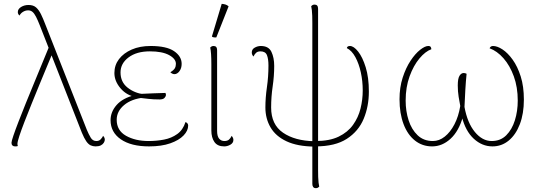

<svg xmlns="http://www.w3.org/2000/svg" viewBox="-20 -752 2834 1002"><path d="M479 12Q465 12 453 6.5Q441 1 430 -15Q419 -31 407 -60L188 -619Q177 -647 168 -664.5Q159 -682 149.5 -690Q140 -698 127 -698Q113 -698 100.5 -690.5Q88 -683 82 -671Q78 -674 75.5 -678.5Q73 -683 73 -689Q73 -705 90 -715.5Q107 -726 129 -726Q154 -726 168.5 -713Q183 -700 194 -677.5Q205 -655 216 -626L433 -75Q443 -51 453.5 -33.5Q464 -16 483 -16Q497 -16 505.5 -25Q514 -34 518 -43Q522 -39 524.5 -34Q527 -29 527 -23Q527 -16 522 -7.5Q517 1 506.5 6.5Q496 12 479 12ZM59 12Q51 12 46.5 8.5Q42 5 41 0.5Q40 -4 40 -7Q40 -15 50 -44.5Q60 -74 77 -118Q94 -162 115 -214Q136 -266 158 -319Q180 -372 200 -421Q220 -470 235 -506L255 -477Q243 -448 225 -405Q207 -362 186.5 -312Q166 -262 145.5 -211.5Q125 -161 108 -117Q91 -73 81 -42.5Q71 -12 71 -1Q71 0 71.5 4Q72 8 73 10Q72 11 68 11.5Q64 12 59 12Z M758 12Q664 12 610.5 -25Q557 -62 557 -125Q557 -168 588.5 -204Q620 -240 684 -256L696 -244Q643 -252 610 -290Q577 -328 577 -371Q577 -412 601 -443.5Q625 -475 667.5 -493.5Q710 -512 766 -512Q849 -512 888.5 -485Q928 -458 928 -419Q928 -396 916.5 -380.5Q905 -365 890 -365Q885 -365 879.5 -367.5Q874 -370 869 -375Q887 -386 892.5 -396Q898 -406 898 -419Q898 -445 862.5 -464.5Q827 -484 762 -484Q693 -484 651 -452.5Q609 -421 609 -374Q609 -324 645.5 -295Q682 -266 731 -260L733 -243Q666 -236 627.5 -203.5Q589 -171 589 -127Q589 -71 637.5 -43.5Q686 -16 756 -16Q797 -16 836 -23.5Q875 -31 905 -52.5Q935 -74 948 -115Q956 -112 959 -107Q962 -102 962 -97Q962 -70 938 -45Q914 -20 868.5 -4Q823 12 758 12ZM813 -233Q780 -233 755 -236Q730 -239 712 -241V-262Q749 -264 780.5 -265Q812 -266 843 -267Q846 -263 846 -257Q846 -249 838.5 -241Q831 -233 813 -233Z M1150 12Q1115 12 1099 -11Q1083 -34 1083 -71V-417Q1083 -447 1081.5 -469.5Q1080 -492 1077 -504Q1080 -507 1084 -509.5Q1088 -512 1095 -512Q1104 -512 1108.5 -506.5Q1113 -501 1113 -490V-69Q1113 -41 1123.5 -28.5Q1134 -16 1151 -16Q1166 -16 1174.5 -23Q1183 -30 1189 -43Q1194 -37 1196 -32Q1198 -27 1198 -22Q1198 -6 1182.5 3Q1167 12 1150 12ZM1109 -557Q1105 -556 1096.5 -557Q1088 -558 1086 -562L1137 -732Q1148 -731 1156.5 -728.5Q1165 -726 1173 -719Z M1620 13Q1532 12 1475.5 -14.5Q1419 -41 1392 -87Q1365 -133 1365 -191Q1365 -242 1373 -297Q1381 -352 1381 -410Q1381 -445 1373 -464.5Q1365 -484 1339 -484Q1324 -484 1315.5 -475.5Q1307 -467 1303 -457Q1294 -466 1294 -478Q1294 -495 1309.5 -503.5Q1325 -512 1341 -512Q1382 -512 1396.5 -481.5Q1411 -451 1411 -408Q1411 -355 1403 -301Q1395 -247 1395 -191Q1395 -102 1457 -59.5Q1519 -17 1620 -15ZM1628 230Q1619 230 1614.5 224Q1610 218 1610 208V-633Q1610 -653 1609.5 -669.5Q1609 -686 1607.5 -699Q1606 -712 1604 -720Q1607 -723 1611 -725.5Q1615 -728 1622 -728Q1631 -728 1635.5 -722.5Q1640 -717 1640 -706V135Q1640 155 1640.5 171.5Q1641 188 1642.5 201Q1644 214 1646 222Q1643 225 1639 227.5Q1635 230 1628 230ZM1627 12V-16Q1700 -16 1747.5 -39Q1795 -62 1822.5 -100.5Q1850 -139 1861.5 -185.5Q1873 -232 1873 -280Q1873 -329 1863 -374.5Q1853 -420 1834.5 -454Q1816 -488 1790 -501Q1792 -512 1806 -512Q1826 -512 1849 -483Q1872 -454 1888.5 -401Q1905 -348 1905 -274Q1905 -197 1878 -132Q1851 -67 1790 -27.5Q1729 12 1627 12Z M2553 -512Q2575 -512 2602.5 -494Q2630 -476 2655.5 -440.5Q2681 -405 2697.5 -353Q2714 -301 2714 -232Q2714 -159 2693 -104Q2672 -49 2635 -18.5Q2598 12 2550 12Q2496 12 2452.5 -28Q2409 -68 2390 -144H2396Q2375 -68 2331.5 -28Q2288 12 2235 12Q2184 12 2145.5 -18.5Q2107 -49 2086 -104.5Q2065 -160 2065 -234Q2065 -296 2081.5 -347Q2098 -398 2122.5 -435Q2147 -472 2172.5 -492Q2198 -512 2215 -512Q2225 -512 2228 -506.5Q2231 -501 2231 -495Q2200 -484 2169 -447Q2138 -410 2117.5 -353.5Q2097 -297 2097 -227Q2097 -172 2112.5 -124Q2128 -76 2159.5 -46Q2191 -16 2239 -16Q2272 -16 2301 -39Q2330 -62 2351.5 -103Q2373 -144 2382 -199Q2378 -219 2373.5 -247Q2369 -275 2369 -306Q2369 -342 2378 -356.5Q2387 -371 2400 -371Q2403 -371 2407.5 -370Q2412 -369 2415 -367Q2411 -327 2408.5 -284Q2406 -241 2404 -194Q2419 -111 2458 -63.5Q2497 -16 2546 -16Q2592 -16 2622 -46Q2652 -76 2667 -124Q2682 -172 2682 -227Q2682 -297 2661.5 -353.5Q2641 -410 2607.5 -448Q2574 -486 2535 -500Q2540 -512 2553 -512Z"/></svg>

Font: Arima Thin
Style: Regular
Weight: 100
Designer: Joana Correia and Natanael Gama
Foundry: NDISCOVER
Version: Version 1.101;gftools[0.9.23]